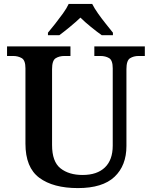

<svg xmlns="http://www.w3.org/2000/svg" viewBox="-20 -951 776 981"><path d="M378 10Q252 10 181 -42.5Q110 -95 110 -217V-602Q110 -643 91 -654Q72 -665 47 -665H16V-714H340V-665H309Q283 -665 264.5 -653.5Q246 -642 246 -598V-210Q246 -125 289 -91Q332 -57 402 -57Q476 -57 516 -95.5Q556 -134 556 -207V-602Q556 -643 537.5 -654Q519 -665 493 -665H462V-714H720V-665H688Q663 -665 644.5 -653.5Q626 -642 626 -598V-205Q626 -105 565 -47.5Q504 10 378 10ZM225 -784Q241 -803 261.5 -829Q282 -855 301.5 -882Q321 -909 331 -931H451Q462 -909 481 -882Q500 -855 521 -829Q542 -803 557 -784V-771H500Q476 -788 444.5 -813.5Q413 -839 391 -861Q368 -839 337 -813.5Q306 -788 283 -771H225Z"/></svg>

Font: Noto Serif NP Hmong SemiBold
Style: Regular
Weight: 600
Designer: Dalton Maag Ltd
Foundry: Dalton Maag Ltd
Version: Version 1.001; ttfautohint (v1.8.4.7-5d5b)